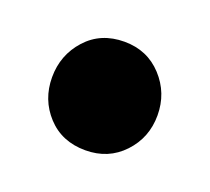

<svg xmlns="http://www.w3.org/2000/svg" viewBox="-49 -453 318 291"><g transform="rotate(20 110.0 -307.5)"><path d="M195 -307Q195 -271 171 -245.5Q147 -220 110 -220Q72 -220 48.5 -245.5Q25 -271 25 -307Q25 -343 48.5 -369Q72 -395 110 -395Q147 -395 171 -369Q195 -343 195 -307Z"/></g></svg>

Font: Fira Sans Extra Condensed
Style: Bold
Weight: 700
Width: 1
Designer: Carrois Corporate & Edenspiekermann AG
Foundry: Carrois Corporate GbR & Edenspiekermann AG
Version: Version 4.203